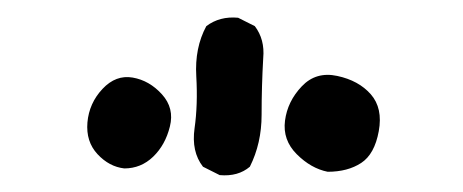

<svg xmlns="http://www.w3.org/2000/svg" viewBox="-20 -841 540 224"><path d="M236.3 -636.7 216.8 -646.5Q203.1 -664.1 207 -691.4Q210.9 -718.8 209 -752Q207 -785.2 220.7 -810.5Q236.3 -822.3 257.8 -820.3L277.3 -810.5Q289.1 -794.9 287.1 -773.4Q285.2 -740.2 285.2 -707Q285.2 -673.8 271.5 -646.5Q257.8 -634.8 236.3 -636.7ZM362.3 -640.6Q342.8 -644.5 326.2 -661.1Q309.6 -677.7 312.5 -700.2Q315.4 -722.7 332 -740.2Q348.6 -757.8 373.5 -752.4Q398.4 -747.1 412.6 -731Q426.8 -714.8 421.9 -688Q417 -661.1 401.4 -650.9Q385.7 -640.6 362.3 -640.6ZM125 -644.5Q107.4 -646.5 93.8 -661.1Q80.1 -675.8 82 -698.2Q84 -720.7 99.6 -737.3Q115.2 -753.9 134.8 -750.5Q154.3 -747.1 168.9 -731Q183.6 -714.8 178.2 -693.4Q172.9 -671.9 158.7 -658.2Q144.5 -644.5 125 -644.5Z"/></svg>

Font: JasonHandwriting1
Style: Regular
Weight: 400
Version: Version 1.48.20